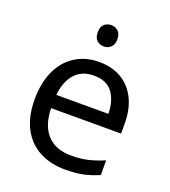

<svg xmlns="http://www.w3.org/2000/svg" viewBox="-136 -837 837 946"><g transform="rotate(20 282.0 -363.5)"><path d="M292 -546Q361 -546 410.5 -516Q460 -486 486.5 -431.5Q513 -377 513 -304V-251H146Q148 -160 192.5 -112.5Q237 -65 317 -65Q368 -65 407.5 -74.5Q447 -84 489 -102V-25Q448 -7 408 1.5Q368 10 313 10Q237 10 178.5 -21Q120 -52 87.5 -113.5Q55 -175 55 -264Q55 -352 84.5 -415Q114 -478 167.5 -512Q221 -546 292 -546ZM291 -474Q228 -474 191.5 -433.5Q155 -393 148 -321H421Q420 -389 389 -431.5Q358 -474 291 -474ZM286 -737Q306 -737 321.5 -723.5Q337 -710 337 -681Q337 -653 321.5 -639Q306 -625 286 -625Q264 -625 249 -639Q234 -653 234 -681Q234 -710 249 -723.5Q264 -737 286 -737Z"/></g></svg>

Font: Noto Sans Gothic
Style: Regular
Weight: 400
Designer: Monotype Design Team
Foundry: Monotype Imaging Inc.
Version: Version 2.001; ttfautohint (v1.8.4.7-5d5b)